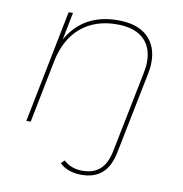

<svg xmlns="http://www.w3.org/2000/svg" viewBox="-80 -596 829 868"><g transform="rotate(10 334.0 -161.5)"><path d="M574 -360Q574 -334 568 -305L493 69Q480 134 444.5 165.5Q409 197 349 197Q319 197 292.5 187.5Q266 178 250 161L265 146Q299 178 351 178Q402 178 432 151Q462 124 474 64L548 -305Q554 -334 554 -358Q554 -426 512.5 -463.5Q471 -501 391 -501Q292 -501 226.5 -446Q161 -391 140 -287L83 0H63L166 -517H186L161 -391Q234 -520 393 -520Q482 -520 528 -477Q574 -434 574 -360Z"/></g></svg>

Font: Montserrat Alternates Thin
Style: Italic
Weight: 250
Italic angle: -11.3°
Designer: Julieta Ulanovsky
Foundry: Julieta Ulanovsky
Version: Version 7.200